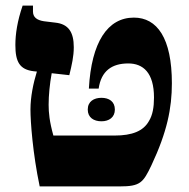

<svg xmlns="http://www.w3.org/2000/svg" viewBox="-20 -667 675 687"><path d="M522 -76C578 -195 595 -280 595 -369C595 -531 542 -604 459 -604C365 -604 307 -516 298 -350H333C342 -413 380 -440 439 -440C492 -440 531 -407 531 -318C531 -283 526 -255 513 -234C493 -198 453 -182 390 -182H171C157 -232 154 -264 154 -292C154 -326 158 -367 165 -405L228 -398C237 -435 244 -465 244 -498C244 -552 225 -581 178 -586L137 -591C111 -595 98 -606 98 -626V-647H61C42 -592 35 -545 35 -506C35 -446 50 -418 101 -412L112 -411C99 -369 89 -320 89 -275C89 -232 97 -119 122 0H408C482 0 492 -13 522 -76ZM294 -275C294 -246 316 -233 343 -233C370 -233 391 -247 391 -275C391 -304 370 -317 343 -317C316 -317 294 -304 294 -275Z"/></svg>

Font: Noto Serif Hebrew Extra
Style: Regular
Weight: 800
Designer: Monotype Design Team
Foundry: Monotype Imaging Inc.
Version: Version 1.901